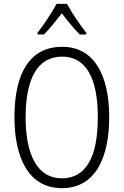

<svg xmlns="http://www.w3.org/2000/svg" viewBox="-20 -967 642 997"><path d="M328 -947H274C251 -903 206 -837 175 -797V-788H208C237 -816 272 -861 301 -898C330 -860 364 -818 394 -788H428V-797C401 -830 352 -901 328 -947ZM547 -358C547 -572 472 -724 303 -724C140 -724 55 -595 55 -359C55 -157 123 10 302 10C478 10 547 -153 547 -358ZM113 -358C113 -557 174 -673 303 -673C426 -673 488 -562 488 -358C488 -154 428 -41 301 -41C177 -41 113 -158 113 -358Z"/></svg>

Font: Noto Sans Arabic UI Cn Lt
Style: Regular
Weight: 300
Width: 3
Designer: Monotype Design Team, Nadine Chahine and Nizar Qandah
Foundry: Monotype Imaging Inc.
Version: Version 2.010